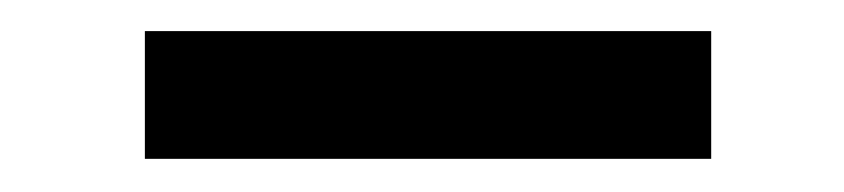

<svg xmlns="http://www.w3.org/2000/svg" viewBox="-20 -731 532 121"><path d="M428.2 -630.9H71.3V-711.4H428.2Z"/></svg>

Font: TypoPRO Roboto Slab
Style: Bold
Weight: 700
Designer: Google
Version: Version 1.100263; 2013; ttfautohint (v0.94.20-1c74) -l 8 -r 